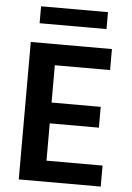

<svg xmlns="http://www.w3.org/2000/svg" viewBox="-58 -895 644 938"><g transform="rotate(5 264.0 -426.0)"><path d="M433 -769H105V-852H433ZM472 0H70V-674H468V-571H197V-388H438V-286H197V-103H472Z"/></g></svg>

Font: Hind Kochi SemiBold
Style: Regular
Weight: 600
Designer: Dhruvi Tolia
Foundry: Indian Type Foundry
Version: Version 0.702;PS 1.0;hotconv 1.0.81;makeotf.lib2.5.63406